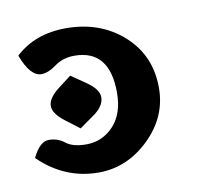

<svg xmlns="http://www.w3.org/2000/svg" viewBox="-57 -493 633 565"><g transform="rotate(-10 259.5 -210.5)"><path d="M165 -130.4 124 -161.6Q89.8 -187.5 89.8 -210.4Q89.8 -233.9 124.5 -260.3L161.6 -288.6L205.6 -258.3Q240.7 -233.9 240.7 -210.4Q240.7 -183.1 206.5 -159.7ZM195.3 6.8Q93.8 6.8 17.6 -67.9Q39.6 -113.3 66.4 -113.3Q92.8 -113.3 113.3 -97.2Q133.8 -81.1 173.3 -81.1Q221.7 -81.1 255.1 -116.7Q288.6 -152.3 288.6 -215.8Q288.6 -344.2 183.6 -344.2Q149.4 -344.2 124.5 -325.9Q99.6 -307.6 79.6 -307.6Q45.9 -307.6 21.5 -373Q80.6 -428.2 173.3 -428.2Q275.4 -428.2 344 -366.7Q412.6 -305.2 412.6 -208Q412.6 -121.1 346.4 -57.1Q280.3 6.8 195.3 6.8Z"/></g></svg>

Font: ALMAS
Style: Bold
Weight: 700
Designer: ALMAS Font/ by Husham Jawad Kadhim, derived from the Bainsely font by/ Paul James MIller
Foundry: High-Logic / Made with FontCreator
Version: Version 1.411;September 19, 2021;FontCreator 14.0.0.2814 32-